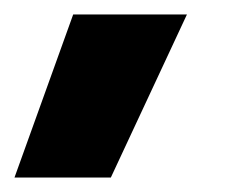

<svg xmlns="http://www.w3.org/2000/svg" viewBox="-76 -125 337 265"><path d="M-56 120 25 -105H182L77 120Z"/></svg>

Font: Kanit
Style: Bold Italic
Weight: 700
Italic angle: -12°
Designer: Katatrad Team
Foundry: CadsonDemak
Version: Version 2.000; ttfautohint (v1.8.3)